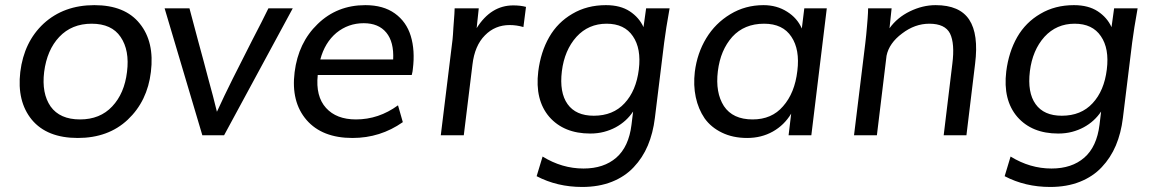

<svg xmlns="http://www.w3.org/2000/svg" viewBox="-20 -534 4551 758"><path d="M287.1 10.7Q165.5 10.7 105.5 -61.5Q46.4 -133.8 60.1 -250Q74.7 -368.7 152.3 -440.9Q231.9 -513.7 352.5 -513.7Q473.6 -513.7 531.7 -440.9Q590.3 -368.7 575.7 -250Q562 -134.8 484.4 -61.5Q407.7 10.7 287.1 10.7ZM295.9 -62.5Q375 -62.5 422.9 -113.8Q471.2 -165 481.4 -250Q492.2 -335.4 456.1 -388.2Q420.9 -440.4 341.8 -440.4Q263.2 -440.4 213.9 -388.2Q165.5 -336.9 154.3 -250Q144 -165.5 179.7 -113.8Q216.3 -62.5 295.9 -62.5Z M778.8 0 629.9 -501H728L762.2 -372.6Q773.4 -331.1 783.7 -293.5Q793.9 -255.9 802.7 -221.7Q812.5 -187.5 820.6 -155.5Q828.6 -123.5 836.4 -92.8Q864.7 -154.8 898.7 -222.9Q932.6 -291 974.6 -373Q996.1 -414.6 1012.2 -446Q1028.3 -477.5 1039.6 -501H1135.7L864.7 0Z M1532.2 -299.3Q1535.6 -368.2 1505.1 -405.3Q1474.6 -442.4 1416 -442.4Q1355 -442.4 1308.1 -404.3Q1262.2 -365.7 1244.6 -299.3ZM1371.6 10.7Q1252 10.7 1190.4 -60.1Q1128.4 -131.8 1143.1 -249Q1157.7 -365.7 1233.9 -439Q1310.5 -513.7 1422.4 -513.7Q1493.2 -513.7 1538.8 -481Q1584.5 -448.2 1601.6 -392.1Q1619.1 -335 1609.9 -261.7Q1609.4 -252.4 1605.5 -237.8H1234.4Q1225.6 -153.8 1267.1 -107.9Q1308.1 -62.5 1385.3 -62.5Q1475.1 -62.5 1551.3 -118.2L1570.3 -51.8Q1481.4 10.7 1371.6 10.7Z M1720.2 0 1766.6 -377.9Q1767.6 -386.2 1768.3 -397.9Q1769 -409.7 1770 -425.3L1773.9 -478.5L1774.9 -501H1870.1L1861.8 -422.9Q1918 -512.7 2006.3 -512.7Q2034.7 -512.7 2056.6 -506.8L2046.4 -427.2Q2019.5 -435.1 1992.2 -435.1Q1934.1 -435.1 1894.5 -394.5Q1854 -354 1845.2 -278.8L1811 0Z M2324.2 -77.1Q2400.4 -77.1 2445.8 -126.5Q2491.7 -175.8 2502 -259.8Q2512.2 -342.3 2478.5 -391.1Q2445.3 -440.4 2375 -440.4Q2303.2 -440.4 2255.9 -388.7Q2208.5 -335.9 2198.2 -252.9Q2188 -168.9 2220.7 -123Q2253.4 -77.1 2324.2 -77.1ZM2278.3 204.1Q2179.7 204.1 2098.6 161.6L2122.1 84Q2198.7 131.3 2283.7 131.3Q2363.8 131.3 2413.1 88.4Q2462.4 45.4 2473.1 -41.5L2479.5 -93.8Q2466.8 -74.7 2449.5 -58.8Q2432.1 -43 2410.9 -31.5Q2389.6 -20 2364.5 -13.4Q2339.4 -6.8 2310.1 -6.8Q2206.1 -6.8 2148.4 -72.8Q2091.3 -139.6 2105 -252Q2114.7 -329.1 2148.2 -387.5Q2181.6 -445.8 2239.7 -479.5Q2297.4 -513.7 2372.1 -513.7Q2429.2 -513.7 2466.3 -489.3Q2503.4 -464.8 2520.5 -426.8L2530.8 -501H2623.5Q2616.2 -460 2610.8 -426.5Q2605.5 -393.1 2602.1 -366.2L2565.4 -68.4Q2558.1 -8.3 2537.6 40.3Q2517.1 88.9 2481.9 126Q2447.3 163.1 2395.8 183.6Q2344.2 204.1 2278.3 204.1Z M2951.2 -62.5Q3026.9 -62.5 3071.3 -114.3Q3117.7 -166.5 3127.9 -254.4Q3138.2 -338.4 3104.5 -388.7Q3070.8 -440.4 2996.6 -440.4Q2918.5 -440.4 2871.1 -388.7Q2847.7 -362.3 2833.5 -328.9Q2819.3 -295.4 2814 -252.9Q2803.7 -168.5 2837.9 -115.2Q2873 -62.5 2951.2 -62.5ZM2929.7 10.7Q2873.5 10.7 2830.3 -10.3Q2787.1 -31.2 2761.7 -66.9Q2736.8 -103.5 2726.8 -150.4Q2716.8 -197.3 2723.1 -250.5Q2732.4 -324.2 2768.3 -383.3Q2804.2 -442.4 2863.3 -478Q2922.4 -513.7 2994.1 -513.7Q3046.9 -513.7 3087.4 -487.8Q3127.4 -462.9 3145.5 -421.4L3155.3 -501H3244.1L3183.1 0H3093.3L3103.5 -85.4Q3076.2 -40 3031 -14.6Q2985.8 10.7 2929.7 10.7Z M3351.6 0 3396 -362.3Q3397.9 -378.9 3399.7 -396Q3401.4 -413.1 3402.8 -430.2Q3404.3 -447.3 3405.3 -460.4Q3406.2 -473.6 3406.7 -482.9L3407.2 -501H3500L3491.7 -422.4Q3522 -464.8 3572.3 -489.3Q3622.6 -513.7 3673.8 -513.7Q3768.6 -513.7 3806.4 -456.3Q3844.2 -398.9 3829.6 -282.2L3795.4 0H3705.6L3739.7 -281.7Q3750 -362.3 3730.5 -401.9Q3710.9 -440.4 3648.9 -440.4Q3591.8 -440.4 3541.5 -401.9Q3490.2 -363.8 3480 -314L3441.9 0Z M4171.9 -77.1Q4248 -77.1 4293.5 -126.5Q4339.4 -175.8 4349.6 -259.8Q4359.9 -342.3 4326.2 -391.1Q4293 -440.4 4222.7 -440.4Q4150.9 -440.4 4103.5 -388.7Q4056.2 -335.9 4045.9 -252.9Q4035.6 -168.9 4068.4 -123Q4101.1 -77.1 4171.9 -77.1ZM4126 204.1Q4027.3 204.1 3946.3 161.6L3969.7 84Q4046.4 131.3 4131.3 131.3Q4211.4 131.3 4260.7 88.4Q4310.1 45.4 4320.8 -41.5L4327.1 -93.8Q4314.5 -74.7 4297.1 -58.8Q4279.8 -43 4258.5 -31.5Q4237.3 -20 4212.2 -13.4Q4187 -6.8 4157.7 -6.8Q4053.7 -6.8 3996.1 -72.8Q3939 -139.6 3952.6 -252Q3962.4 -329.1 3995.8 -387.5Q4029.3 -445.8 4087.4 -479.5Q4145 -513.7 4219.7 -513.7Q4276.9 -513.7 4314 -489.3Q4351.1 -464.8 4368.2 -426.8L4378.4 -501H4471.2Q4463.9 -460 4458.5 -426.5Q4453.1 -393.1 4449.7 -366.2L4413.1 -68.4Q4405.8 -8.3 4385.3 40.3Q4364.7 88.9 4329.6 126Q4294.9 163.1 4243.4 183.6Q4191.9 204.1 4126 204.1Z"/></svg>

Font: Ride
Style: Italic
Weight: 400
Version: Version 3.000